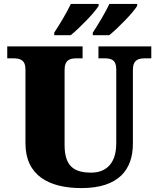

<svg xmlns="http://www.w3.org/2000/svg" viewBox="-20 -951 809 981"><path d="M454 -784V-771H538C583 -807 660 -886 681 -921V-931H539C518 -886 482 -827 454 -784ZM257 -784V-771H341C386 -807 463 -886 484 -921V-931H342C321 -886 285 -827 257 -784ZM396 10C585 10 659 -83 659 -217V-593C659 -646 687 -653 723 -653H753V-714H483V-653H512C548 -653 574 -646 574 -597V-219C574 -109 516 -69 446 -69C359 -69 310 -101 310 -210V-593C310 -646 338 -653 373 -653H402V-714H17V-653H46C81 -653 110 -646 110 -597V-219C110 -55 229 10 396 10Z"/></svg>

Font: Noto Serif Malayalam Black
Style: Regular
Weight: 900
Designer: Indian type Foundry, Jelle Bosma, Monotype Design Team
Foundry: Monotype Imaging Inc.
Version: Version 2.104